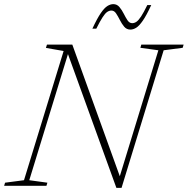

<svg xmlns="http://www.w3.org/2000/svg" viewBox="-47 -898 908 928"><path d="M539.5 -25.5 524.5 -21.5 718.5 -655 631.5 -667 636 -682.5H840.5L836 -667L744 -655L540.5 10H515.5L275.5 -653L288.5 -659.5L94.5 -27L182 -15L177.5 0H-27L-22.5 -15L69 -27L260.5 -651.5L175 -666.5L180 -682.5H302.5ZM684 -873.5Q661 -823.5 643.2 -798Q625.5 -772.5 611.2 -763.8Q597 -755 583 -755Q565 -755 553.2 -769Q541.5 -783 532.5 -801Q523.5 -819 514.2 -833Q505 -847 491.5 -847Q481 -847 471 -840.2Q461 -833.5 448.8 -814.5Q436.5 -795.5 418.5 -759.5H399.5Q423 -810 440.5 -835.2Q458 -860.5 472.5 -869.2Q487 -878 500.5 -878Q518.5 -878 530.2 -864Q542 -850 551 -832Q560 -814 569.2 -800Q578.5 -786 592 -786Q602.5 -786 612.5 -792.8Q622.5 -799.5 635 -818.5Q647.5 -837.5 665 -873.5Z"/></svg>

Font: Newsreader ExtraLight
Style: Italic
Weight: 250
Italic angle: -17°
Designer: Hugues Gentile
Foundry: Production Type
Version: Version 1.003